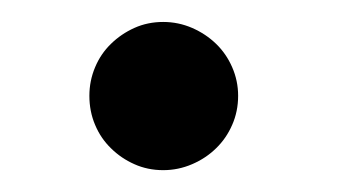

<svg xmlns="http://www.w3.org/2000/svg" viewBox="-20 -142 320 174"><path d="M195.8 -55.2Q195.8 -41 190.4 -28.8Q185.1 -16.6 175.8 -7.6Q166.5 1.5 154.1 6.8Q141.6 12.2 127.9 12.2Q113.8 12.2 101.8 6.8Q89.8 1.5 80.6 -7.6Q71.3 -16.6 66.2 -28.8Q61 -41 61 -55.2Q61 -68.8 66.2 -81.1Q71.3 -93.3 80.6 -102.3Q89.8 -111.3 101.8 -116.7Q113.8 -122.1 127.9 -122.1Q141.6 -122.1 154.1 -116.7Q166.5 -111.3 175.8 -102.3Q185.1 -93.3 190.4 -81.1Q195.8 -68.8 195.8 -55.2Z"/></svg>

Font: BabelStone Ogham Pictish
Style: Bold Italic
Weight: 700
Italic angle: -30°
Designer: Andrew West
Foundry: BabelStone
Version: Version 1.02 March 14, 2022